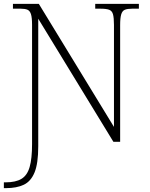

<svg xmlns="http://www.w3.org/2000/svg" viewBox="-20 -734 778 994"><path d="M0 240V210H9Q61 210 91 192Q121 174 133.5 130.5Q146 87 146 12V-605Q146 -642 140.5 -660Q135 -678 122.5 -683.5Q110 -689 87 -689H47V-714H181L570 -77V-605Q570 -642 565 -660Q560 -678 545 -683.5Q530 -689 500 -689H473V-714H699V-689H664Q640 -689 626.5 -683.5Q613 -678 607.5 -659.5Q602 -641 602 -604V0H567L178 -637V23Q178 112 159 158.5Q140 205 103 222.5Q66 240 11 240Z"/></svg>

Font: Noto Serif ExtraLight
Style: Regular
Weight: 200
Designer: Monotype Design Team
Foundry: Monotype Imaging Inc.
Version: Version 2.015; ttfautohint (v1.8.4.7-5d5b)